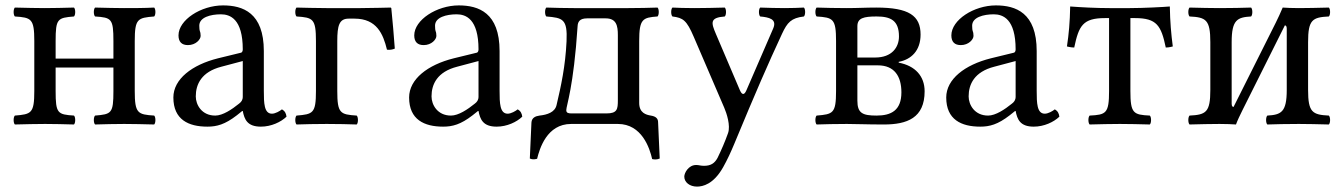

<svg xmlns="http://www.w3.org/2000/svg" viewBox="-20 -459 4976 711"><path d="M479 -307C479 -390 490 -393 551 -398C557 -404 557 -425 551 -431C516 -429 472 -429 439 -429C411 -429 371 -430 332 -431C326 -425 326 -404 332 -398C393 -394 400 -390 400 -307V-242H186V-307C186 -390 193 -393 254 -398C260 -404 260 -425 254 -431C216 -430 177.8 -429 146 -429C116.4 -429 75 -430 35 -431C29 -425 29 -404 35 -398C96 -394 107 -390 107 -307V-122C107 -39 96 -36 35 -31C29 -25 29 -4 35 2C75 1 115.2 0 147 0C178.8 0 218 1 254 2C260 -4 260 -25 254 -31C193 -35 186 -39 186 -122V-209H400V-122C400 -39 393 -36 332 -31C326 -25 326 -4 332 2C368 1 405.2 0 440 0C470.3 0 512 1 551 2C557 -4 557 -25 551 -31C490 -35 479 -39 479 -122Z M879 -233V-101C879 -88 873 -81 865 -75C839 -54 805 -31 777 -31C727 -31 705 -71 705 -102C705 -147 726 -193 800 -212ZM879 -48C885 -17 895.6 10 946 10C984.3 10 1020.3 -7 1041 -27C1039.3 -39.3 1035.3 -47.7 1024 -54C1016.5 -47.8 999.7 -38 987 -38C958 -38 957 -77 957 -123V-270C957 -412 879 -439 806 -439C724 -439 641 -385 641 -328C641 -304 653 -292 676 -292C705 -292 723 -313 723 -326C723 -333 722 -340 720 -344C719 -347 718 -353 718 -364C718 -395 760 -406 798 -406C832 -406 879 -389 879 -276C879 -269 876 -265 873 -264L787 -243C691 -219 622 -166 622 -98C622 -16 678 10 748 10C782.8 10 813 2 857 -32L877 -48Z M1229 -307C1229 -364 1236 -390 1271 -390H1293C1375 -390 1399 -333 1413 -275C1424.1 -273.5 1433.5 -275.4 1442 -279C1438 -332 1434.5 -375.5 1429 -429L1427 -431C1427 -431 1347 -429 1315 -429H1189C1145.7 -429.4 1111 -430 1078 -431C1072 -425 1072 -404 1078 -398C1139 -394 1150 -390 1150 -307V-122C1150 -39 1139 -36 1078 -31C1072 -25 1072 -4 1078 2C1111 1 1146.3 0 1190 0C1233.3 0 1269 1 1301 2C1307 -4 1307 -25 1301 -31C1240 -35 1229 -39 1229 -122Z M1752 -233V-101C1752 -88 1746 -81 1738 -75C1712 -54 1678 -31 1650 -31C1600 -31 1578 -71 1578 -102C1578 -147 1599 -193 1673 -212ZM1752 -48C1758 -17 1768.6 10 1819 10C1857.3 10 1893.3 -7 1914 -27C1912.3 -39.3 1908.3 -47.7 1897 -54C1889.5 -47.8 1872.7 -38 1860 -38C1831 -38 1830 -77 1830 -123V-270C1830 -412 1752 -439 1679 -439C1597 -439 1514 -385 1514 -328C1514 -304 1526 -292 1549 -292C1578 -292 1596 -313 1596 -326C1596 -333 1595 -340 1593 -344C1592 -347 1591 -353 1591 -364C1591 -395 1633 -406 1671 -406C1705 -406 1752 -389 1752 -276C1752 -269 1749 -265 1746 -264L1660 -243C1564 -219 1495 -166 1495 -98C1495 -16 1551 10 1621 10C1655.8 10 1686 2 1730 -32L1750 -48Z M2077 -51C2077 -68 2104 -134.3 2119 -363C2120 -378.3 2126.7 -391 2154 -391H2223C2263 -391 2268 -363 2268 -329V-88C2268 -55 2266 -39 2226 -39H2097C2086 -39 2077 -40 2077 -51ZM2105 -429C2072 -429 2033 -430 2003 -431C1997 -425 1997 -404 2003 -398C2064 -393 2081.9 -388.9 2078 -306C2073.7 -213.7 2057.6 -140.4 2041 -70C2035 -43 2006 -34 1978 -31C1963 -29 1949 -23 1948 -5L1942 128C1949.4 131.4 1957.2 132.2 1969 129C1978 92 2005 0 2095 0H2268C2357 0 2386 90 2395 130C2403.7 132.3 2413.4 132.2 2423 128L2417 -6C2417 -20 2409 -28 2390 -31C2372 -34 2347 -41 2347 -78V-307C2347 -389 2360 -394 2415 -398C2421 -404 2421 -425 2415 -431C2385 -430 2347 -429 2307 -429Z M2658 160C2673.6 132.2 2686.7 103.6 2699 74C2779 -119 2823.8 -221.6 2876 -334C2895.7 -376.3 2910 -392.3 2957 -398C2963 -404 2963 -425 2957 -431C2937 -430 2914 -429 2886 -429C2856 -429 2825 -430 2795 -431C2789 -425 2789 -404 2795 -398C2826.6 -395 2859 -389 2843 -353L2743.8 -124C2736.8 -107.9 2728.4 -105.2 2719.9 -125L2631.2 -333C2613.2 -375.2 2608 -393.7 2664 -398C2670 -404 2670 -425 2664 -431C2627 -430 2587 -429 2551 -429C2517 -429 2490 -430 2470 -431C2464 -425 2464 -404 2470 -398C2509.7 -393 2522.7 -384 2548.9 -323L2662 -60C2670.7 -39.9 2686 6 2676 34C2664.1 67.4 2652 95 2637 126C2626 146 2612 155 2587 155C2573 155 2569 152 2558 152C2529 152 2514 182 2514 195C2514 216 2534 232 2561 232C2582 232 2622 224 2658 160Z M3155 -246V-362C3155 -392 3178 -398 3226 -398C3278 -398 3309 -383.5 3309 -324C3309 -284 3283 -246 3221 -246ZM3155 -217H3231C3292 -217 3318 -176.5 3318 -117C3318 -50 3280 -31 3226 -31C3174 -31 3155 -40 3155 -86ZM3115 -429C3072 -429 3037 -430 3004 -431C2998 -425 2998 -404 3004 -398C3065 -394 3076 -390 3076 -307V-122C3076 -39 3065 -36 3004 -31C2998 -25 2998 -4 3004 2C3037 1 3072 0 3116 0C3153 0 3186 2 3253 2C3339 2 3404 -22 3404 -121C3404 -177 3369 -215.5 3308 -227V-230C3354 -238.5 3389 -271 3389 -331C3389 -401 3346 -431 3225 -431C3184 -431 3157.9 -429 3115 -429Z M3741 -233V-101C3741 -88 3735 -81 3727 -75C3701 -54 3667 -31 3639 -31C3589 -31 3567 -71 3567 -102C3567 -147 3588 -193 3662 -212ZM3741 -48C3747 -17 3757.6 10 3808 10C3846.3 10 3882.3 -7 3903 -27C3901.3 -39.3 3897.3 -47.7 3886 -54C3878.5 -47.8 3861.7 -38 3849 -38C3820 -38 3819 -77 3819 -123V-270C3819 -412 3741 -439 3668 -439C3586 -439 3503 -385 3503 -328C3503 -304 3515 -292 3538 -292C3567 -292 3585 -313 3585 -326C3585 -333 3584 -340 3582 -344C3581 -347 3580 -353 3580 -364C3580 -395 3622 -406 3660 -406C3694 -406 3741 -389 3741 -276C3741 -269 3738 -265 3735 -264L3649 -243C3553 -219 3484 -166 3484 -98C3484 -16 3540 10 3610 10C3644.8 10 3675 2 3719 -32L3739 -48Z M4087 -122C4087 -39 4076 -34 4015 -31C4009 -25 4009 -4 4015 2C4054 1 4093.7 0 4127 0C4161.3 0 4200 1 4238 2C4244 -4 4244 -25 4238 -31C4177 -34 4166 -39 4166 -122V-392H4183C4264 -392 4280 -364 4297 -283C4310 -283 4323 -287 4323 -287C4317 -333 4313 -377 4312 -435C4289 -433 4214 -429 4164 -429H4089C4039 -429 3983 -432 3943 -435C3942 -377 3938 -333 3931 -287C3931 -287 3945 -283 3958 -283C3975 -364 3990 -392 4072 -392H4087Z M4548 -63C4545 -63 4541 -65 4541 -75V-303C4541 -386 4562 -395 4613 -398C4619 -404 4619 -425 4613 -431C4590 -430 4533 -429 4496 -429C4463.4 -429 4423 -430 4385 -431C4379 -425 4379 -404 4385 -398C4446 -395 4462 -386 4462 -303V-126C4462 -43 4446 -34 4385 -31C4379 -25 4379 -4 4385 2C4424 1 4464 0 4496 0C4518.6 0 4546 1 4557 2C4562 -11.8 4571.3 -31.7 4581.6 -52.2L4738 -365C4741 -365 4745 -363 4745 -353V-126C4745 -43 4724 -34 4673 -31C4667 -25 4667 -4 4673 2C4696 1 4750.2 0 4790 0C4820.8 0 4862 1 4901 2C4907 -4 4907 -25 4901 -31C4840 -34 4824 -43 4824 -126V-303C4824 -386 4840 -395 4901 -398C4907 -404 4907 -425 4901 -431C4861 -430 4820.8 -429 4790 -429C4767.8 -429 4740 -430 4730 -431C4722.2 -412.5 4713.1 -392.4 4704.1 -374.5Z"/></svg>

Font: Libertinus Math
Style: Regular
Weight: 400
Designer: Philipp H. Poll
Foundry: Khaled Hosny
Version: Version 6.2